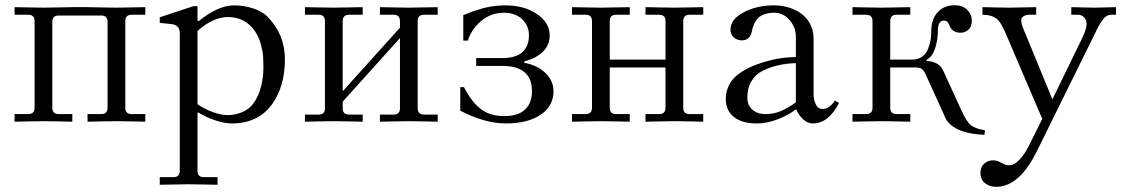

<svg xmlns="http://www.w3.org/2000/svg" viewBox="-20 -468 4333 740"><path d="M36.1 1V-28.3H88.9Q113.3 -28.3 113.3 -52.7V-386.7Q113.3 -411.1 88.9 -411.1H36.1V-440.4Q37.6 -440.4 83.5 -439.5Q129.4 -438.5 146 -438.5Q162.6 -438.5 210 -439.5Q257.3 -440.4 258.8 -440.4H317.4Q318.8 -440.4 364.7 -439.5Q410.6 -438.5 427.2 -438.5Q443.8 -438.5 491.2 -439.5Q538.6 -440.4 540 -440.4V-411.1H487.3Q462.9 -411.1 462.9 -386.7V-52.7Q462.9 -28.3 487.3 -28.3H540V1Q538.6 1 492.7 0Q446.8 -1 430.2 -1Q413.6 -1 366.2 0Q318.8 1 317.4 1V-28.3H370.1Q394.5 -28.3 394.5 -52.7V-383.8Q394.5 -408.2 370.1 -408.2H206.1Q181.6 -408.2 181.6 -383.8V-52.7Q181.6 -28.3 206.1 -28.3H258.8V1Q257.3 1 211.4 0Q165.5 -1 148.9 -1Q132.3 -1 85 0Q37.6 1 36.1 1Z M595.7 214.8H648.4Q672.9 214.8 672.9 190.4V-339.4Q672.9 -371.6 641.6 -375L595.7 -379.9V-401.4L725.6 -444.3H741.2V-388.7L745.1 -386.2Q820.8 -447.3 881.8 -447.3Q920.9 -447.3 956.1 -435.5Q991.2 -423.8 1010.3 -404.3Q1078.1 -335.9 1078.1 -239.7Q1078.1 -134.8 1028.3 -65.9Q974.6 7.8 873 7.8Q847.7 7.8 812 -3.4Q776.4 -14.6 744.1 -34.7L741.2 -32.7V190.4Q741.2 214.8 765.6 214.8H818.4V244.1Q816.9 244.1 770.3 243.2Q723.6 242.2 707 242.2Q690.4 242.2 643.8 243.2Q597.2 244.1 595.7 244.1ZM741.2 -66.4Q768.6 -47.4 800.5 -35.9Q832.5 -24.4 857.4 -24.4Q887.2 -24.4 913.8 -35.9Q940.4 -47.4 956.1 -68.8Q976.1 -95.7 985.6 -132.6Q995.1 -169.4 995.1 -204.1Q995.1 -233.9 993.9 -252.2Q992.7 -270.5 985.1 -298.3Q977.5 -326.2 962.4 -348.1Q925.3 -402.3 858.4 -402.3Q801.3 -402.3 741.2 -348.6Z M1155.3 1V-26.4H1208Q1232.4 -26.4 1232.4 -50.8V-386.7Q1232.4 -411.1 1208 -411.1H1155.3V-440.4Q1156.7 -440.4 1202.6 -439.5Q1248.5 -438.5 1265.1 -438.5Q1281.7 -438.5 1329.1 -439.5Q1376.5 -440.4 1377.9 -440.4V-411.1H1325.2Q1300.8 -411.1 1300.8 -386.7V-116.2L1521.5 -361.3V-386.7Q1521.5 -411.1 1497.1 -411.1H1444.3V-440.4Q1445.8 -440.4 1491.7 -439.5Q1537.6 -438.5 1554.2 -438.5Q1570.8 -438.5 1618.2 -439.5Q1665.5 -440.4 1667 -440.4V-411.1H1614.3Q1589.8 -411.1 1589.8 -386.7V-50.8Q1589.8 -26.4 1614.3 -26.4H1667V1Q1665.5 1 1619.6 0Q1573.7 -1 1557.1 -1Q1540.5 -1 1493.2 0Q1445.8 1 1444.3 1V-26.4H1497.1Q1521.5 -26.4 1521.5 -50.8V-321.3L1300.8 -76.2V-50.8Q1300.8 -26.4 1325.2 -26.4H1377.9V1Q1376.5 1 1330.6 0Q1284.7 -1 1268.1 -1Q1251.5 -1 1204.1 0Q1156.7 1 1155.3 1Z M1753.9 -41.5V-132.3H1768.1Q1797.4 -75.2 1833 -47.9Q1868.7 -20.5 1923.8 -20.5Q1977.1 -20.5 2003.7 -45.9Q2030.3 -71.3 2030.3 -116.7Q2030.3 -213.9 1916.5 -213.9H1815.4V-244.1H1915.5Q1967.8 -244.1 1993.2 -266.8Q2018.6 -289.6 2018.6 -331.5Q2018.6 -370.1 1991.9 -394.5Q1965.3 -418.9 1922.9 -418.9Q1872.1 -418.9 1834.5 -387.2Q1796.9 -355.5 1783.2 -311.5H1765.6V-409.7Q1817.4 -430.7 1853 -439Q1888.7 -447.3 1928.2 -447.3Q2000.5 -447.3 2049.6 -413.8Q2098.6 -380.4 2098.6 -331.5Q2098.6 -294.9 2073.2 -269.3Q2047.9 -243.7 2000.5 -231.4V-226.1Q2052.2 -216.3 2082.8 -186Q2113.3 -155.8 2113.3 -116.2Q2113.3 -59.6 2063.7 -25.9Q2014.2 7.8 1930.2 7.8Q1848.1 7.8 1753.9 -41.5Z M2184.6 1V-28.3H2237.3Q2261.7 -28.3 2261.7 -52.7V-386.7Q2261.7 -411.1 2237.3 -411.1H2184.6V-440.4Q2186 -440.4 2231.9 -439.5Q2277.8 -438.5 2294.4 -438.5Q2311 -438.5 2358.4 -439.5Q2405.8 -440.4 2407.2 -440.4V-411.1H2354.5Q2330.1 -411.1 2330.1 -386.7V-238.3H2544.9V-386.7Q2544.9 -411.1 2520.5 -411.1H2467.8V-440.4Q2469.2 -440.4 2515.1 -439.5Q2561 -438.5 2577.6 -438.5Q2594.2 -438.5 2641.6 -439.5Q2689 -440.4 2690.4 -440.4V-411.1H2637.7Q2613.3 -411.1 2613.3 -386.7V-52.7Q2613.3 -28.3 2637.7 -28.3H2690.4V1Q2689 1 2643.1 0Q2597.2 -1 2580.6 -1Q2564 -1 2516.6 0Q2469.2 1 2467.8 1V-28.3H2520.5Q2544.9 -28.3 2544.9 -52.7V-208H2330.1V-52.7Q2330.1 -28.3 2354.5 -28.3H2407.2V1Q2405.8 1 2359.9 0Q2314 -1 2297.4 -1Q2280.8 -1 2233.4 0Q2186 1 2184.6 1Z M2777.3 -85.9Q2777.3 -110.4 2785.9 -131.1Q2794.4 -151.9 2808.1 -166.3Q2821.8 -180.7 2841.8 -193.1Q2861.8 -205.6 2880.9 -213.4Q2899.9 -221.2 2923.3 -228.5Q2986.8 -248 3047.4 -248V-325.7Q3047.4 -362.8 3022.9 -390.9Q2998.5 -418.9 2964.4 -418.9Q2917.5 -418.9 2897 -393.1Q2883.3 -376 2877.4 -345.2Q2875 -332 2865.7 -322.3Q2856.4 -312.5 2839.4 -312.5Q2820.8 -312.5 2808.1 -324Q2795.4 -335.4 2795.4 -354Q2795.4 -394 2846.4 -420.7Q2897.5 -447.3 2962.4 -447.3Q3015.6 -447.3 3056.6 -423.3Q3084 -407.2 3099.9 -380.1Q3115.7 -353 3115.7 -319.3V-107.4Q3115.7 -83.5 3124.3 -65.7Q3132.8 -47.9 3150.9 -47.9Q3175.8 -47.9 3197.8 -80.1L3213.9 -71.3Q3173.3 7.8 3112.3 7.8Q3091.8 7.8 3074.2 -9.3Q3056.6 -26.4 3049.3 -45.9L3043.5 -43.9Q3021.5 -25.9 2979.2 -9Q2937 7.8 2897.9 7.8Q2842.3 7.8 2812 -14.6Q2777.3 -40 2777.3 -85.9ZM2860.4 -90.8Q2860.4 -62.5 2879.9 -45.4Q2899.4 -28.3 2929.7 -28.3Q2962.9 -28.3 2990.5 -40.3Q3018.1 -52.2 3047.4 -73.7V-224.6Q2971.7 -222.7 2915.5 -192.9Q2890.6 -179.7 2875.5 -154.1Q2860.4 -128.4 2860.4 -90.8Z M3265.6 1V-28.3H3318.4Q3342.8 -28.3 3342.8 -52.7V-386.7Q3342.8 -411.1 3318.4 -411.1H3265.6V-440.4Q3267.1 -440.4 3313 -439.5Q3358.9 -438.5 3375.5 -438.5Q3392.1 -438.5 3439.5 -439.5Q3486.8 -440.4 3488.3 -440.4V-411.1H3435.5Q3411.1 -411.1 3411.1 -386.7V-238.3H3495.1Q3518.1 -238.3 3533.7 -249.3Q3549.3 -260.3 3556.6 -278.8Q3564 -297.4 3566.7 -314.2Q3569.3 -331.1 3569.3 -349.6Q3569.3 -394 3594 -420.9Q3618.7 -447.8 3658.7 -447.8Q3690.4 -447.8 3708 -430.2Q3725.6 -412.6 3725.6 -387.7Q3725.6 -365.2 3712.4 -353.5Q3699.2 -341.8 3681.6 -341.8Q3650.4 -341.8 3639.6 -369.1Q3637.2 -375.5 3635.3 -378.9Q3633.3 -382.3 3628.9 -385.5Q3624.5 -388.7 3618.2 -388.7Q3594.7 -388.7 3594.7 -349.1Q3594.7 -314.9 3584.2 -282.2Q3573.7 -249.5 3550.8 -236.8V-232.4H3554.7Q3574.2 -232.4 3591.1 -222.7Q3607.9 -212.9 3615.2 -195.8L3687.5 -38.1Q3705.6 1 3721.7 14.4Q3737.8 27.8 3776.4 34.2L3773.9 51.8Q3644.5 45.4 3620.1 -22L3548.8 -178.7Q3541 -195.8 3533.4 -201.9Q3525.9 -208 3506.3 -208H3411.1V-52.7Q3411.1 -28.3 3435.5 -28.3H3488.3V1Q3486.8 1 3440.9 0Q3395 -1 3378.4 -1Q3361.8 -1 3314.5 0Q3267.1 1 3265.6 1Z M3758.8 198.2Q3758.8 175.3 3773.4 162.6Q3788.1 149.9 3807.1 149.9Q3823.7 149.9 3839.8 159.7Q3856 168.9 3869.6 168.9Q3888.7 168.9 3908.7 147.9Q3928.7 127 3945.3 94.2L3997.1 -9.8L3855 -341.8Q3836.9 -383.3 3822.3 -395Q3802.2 -411.1 3766.6 -411.1V-440.4Q3770 -440.4 3810.1 -439.5Q3850.1 -438.5 3868.2 -438.5Q3886.2 -438.5 3928.2 -439.5Q3970.2 -440.4 3973.6 -440.4V-411.1H3944.8Q3934.6 -411.1 3925.3 -405.5Q3916 -399.9 3916 -391.6Q3916 -376 3922.9 -360.4L4036.1 -85L4148.9 -316.9Q4168 -356 4168 -376Q4168 -389.6 4158.7 -400.4Q4149.4 -411.1 4135.3 -411.1H4108.9V-440.4Q4110.8 -440.4 4146.7 -439.5Q4182.6 -438.5 4196.3 -438.5Q4210 -438.5 4244.6 -439.5Q4279.3 -440.4 4281.2 -440.4V-411.1H4261.7Q4247.1 -411.1 4234.9 -397.5Q4219.2 -378.9 4208.5 -356L3976.1 115.2Q3945.3 177.2 3911.1 210.4Q3868.7 252 3819.3 252Q3793.9 252 3776.4 238Q3758.8 224.1 3758.8 198.2Z"/></svg>

Font: Theano Old Style
Style: Regular
Weight: 400
Designer: Alexey Kryukov
Version: Version 2.00